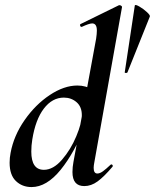

<svg xmlns="http://www.w3.org/2000/svg" viewBox="-20 -746 628 779"><path d="M19 -86Q19 -106 23 -126Q36 -196 80 -259Q124 -322 182 -360.5Q240 -399 294 -399Q329 -399 353.5 -382Q378 -365 380 -332L330 -246Q283 -127 226 -57Q169 13 108 13Q70 13 44.5 -11.5Q19 -36 19 -86ZM312 -279Q312 -313 290.5 -331.5Q269 -350 239 -350Q192 -350 158 -305.5Q124 -261 111 -180Q107 -156 107 -131Q107 -57 158 -57Q196 -57 231.5 -98Q267 -139 289.5 -193Q312 -247 312 -279ZM274 -48Q274 -68 278 -89L370 -589Q373 -609 373 -622Q373 -651 354 -651Q342 -651 312 -637H311Q306 -637 305 -642.5Q304 -648 308 -649L463 -725H465Q469 -725 472.5 -722Q476 -719 475 -717L363 -89Q360 -74 360 -65Q360 -42 375 -42Q385 -42 397.5 -51Q410 -60 428 -77Q430 -79 432 -79Q435 -79 437 -75.5Q439 -72 436 -69Q402 -29 376 -10Q350 9 322 9Q274 9 274 -48ZM588 -679 497 -452Q496 -450 491 -450Q486 -450 486 -452L527 -724Q529 -729 545.5 -719.5Q562 -710 576 -697Q590 -684 588 -679Z"/></svg>

Font: Cormorant Infant
Style: Bold Italic
Weight: 700
Italic angle: -10°
Designer: Christian Thalmann (Catharsis Fonts)
Foundry: Catharsis Fonts
Version: Version 4.000